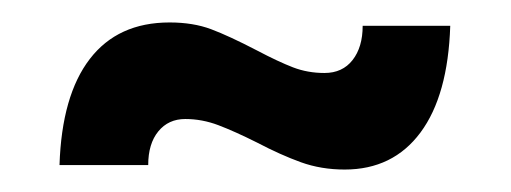

<svg xmlns="http://www.w3.org/2000/svg" viewBox="-20 -444 455 171"><path d="M209 -317Q189 -327 174.5 -332.5Q160 -338 145 -338Q130 -338 121 -327Q112 -316 112 -297H33Q35 -359 60 -391.5Q85 -424 131 -424Q152 -424 168 -418Q184 -412 209 -399Q228 -389 241 -384Q254 -379 269 -379Q285 -379 294 -390.5Q303 -402 303 -421H381Q379 -359 354.5 -326Q330 -293 287 -293Q266 -293 248 -299.5Q230 -306 209 -317Z"/></svg>

Font: Cabin Condensed SemiBold
Style: Regular
Weight: 600
Width: 3
Designer: Pablo Impallari
Foundry: Pablo Impallari. http://www.impallari.com Igino Marini. http://www.ikern.com
Version: Version 2.200